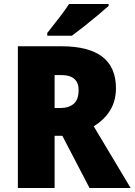

<svg xmlns="http://www.w3.org/2000/svg" viewBox="-20 -947 678 967"><path d="M289 -714Q564 -714 564 -503Q564 -439 534.5 -391Q505 -343 452 -311L638 0H431L294 -263H255V0H70V-714ZM286 -569H255V-403H284Q326 -403 351 -424Q376 -445 376 -494Q376 -530 354.5 -549.5Q333 -569 286 -569ZM527 -917Q507 -899 473.5 -871Q440 -843 404 -814.5Q368 -786 342 -767H218V-781Q243 -813 275 -853.5Q307 -894 328 -927H527Z"/></svg>

Font: Noto Sans SemiCondensed Black
Style: Regular
Weight: 900
Width: 4
Designer: Monotype Design Team
Foundry: Monotype Imaging Inc.
Version: Version 2.013; ttfautohint (v1.8.4.7-5d5b)